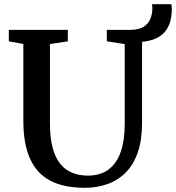

<svg xmlns="http://www.w3.org/2000/svg" viewBox="-20 -885 837 913"><path d="M382.5 8Q283.5 8 219 -26Q154.5 -60 122.8 -130.5Q91 -201 91 -310.5V-676L22 -688.5V-743H302.5V-688.5L217.5 -675.5V-299Q217.5 -231.5 229.8 -184.2Q242 -137 265.5 -107.2Q289 -77.5 322.5 -63.8Q356 -50 398 -50Q457.5 -50 496.2 -79Q535 -108 554 -162.8Q573 -217.5 573 -294V-675.5L488 -688.5V-743H597.5Q642 -743 665 -759Q688 -775 696.2 -798.2Q704.5 -821.5 704.5 -844Q704.5 -851 704 -856.2Q703.5 -861.5 702.5 -865H794.5Q795.5 -860 796.2 -854.5Q797 -849 797 -843.5Q797 -803 786.8 -774.2Q776.5 -745.5 757.8 -727Q739 -708.5 713 -698.8Q687 -689 655.5 -686V-300.5Q655.5 -219 635.2 -160.5Q615 -102 578 -64.8Q541 -27.5 491.2 -9.8Q441.5 8 382.5 8Z"/></svg>

Font: Merriweather 20pt SemiBold
Style: Regular
Weight: 600
Version: Version 2.100